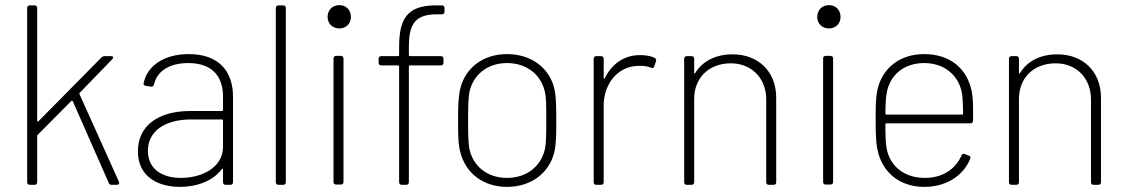

<svg xmlns="http://www.w3.org/2000/svg" viewBox="-20 -721 4398 749"><path d="M96 0H115C121 0 125 -4 125 -10V-190C125 -192 126 -194 127 -195L258 -327C260 -329 263 -328 264 -326L404 -8C406 -2 410 0 415 0H436C443 0 447 -5 444 -12L290 -354C289 -356 290 -358 291 -359L418 -490C424 -497 422 -502 413 -502H388C383 -502 379 -500 376 -497L130 -248C128 -246 125 -247 125 -250V-690C125 -696 121 -700 115 -700H96C90 -700 86 -696 86 -690V-10C86 -4 90 0 96 0Z M716 -510C620 -510 553 -464 540 -395C539 -391 543 -387 549 -386L569 -383C575 -382 579 -385 581 -392C592 -443 641 -475 714 -475C812 -475 850 -419 850 -344V-292C850 -290 848 -288 846 -288H723C595 -288 518 -229 518 -131C518 -28 601 8 682 8C748 8 811 -15 845 -61C848 -64 850 -63 850 -60V-10C850 -4 854 0 860 0H879C885 0 889 -4 889 -10V-343C889 -443 834 -510 716 -510ZM686 -27C614 -27 557 -60 557 -133C557 -211 626 -255 725 -255H846C848 -255 850 -253 850 -251V-149C850 -66 766 -27 686 -27Z M1066 0H1085C1091 0 1095 -4 1095 -10V-690C1095 -696 1091 -700 1085 -700H1066C1060 -700 1056 -696 1056 -690V-10C1056 -4 1060 0 1066 0Z M1304 -610C1330 -610 1349 -629 1349 -655C1349 -682 1330 -701 1304 -701C1277 -701 1258 -682 1258 -655C1258 -629 1277 -610 1304 -610ZM1291 -1H1310C1316 -1 1320 -5 1320 -11V-493C1320 -499 1316 -503 1310 -503H1291C1285 -503 1281 -499 1281 -493V-11C1281 -5 1285 -1 1291 -1Z M1682 -665H1704C1710 -665 1714 -669 1714 -675V-690C1714 -696 1710 -700 1704 -700H1680C1566 -700 1537 -645 1537 -538V-506C1537 -504 1535 -502 1533 -502H1467C1461 -502 1457 -498 1457 -492V-476C1457 -470 1461 -466 1467 -466H1533C1535 -466 1537 -464 1537 -462V-10C1537 -4 1541 0 1547 0H1565C1571 0 1575 -4 1575 -10V-462C1575 -464 1577 -466 1579 -466H1700C1706 -466 1710 -470 1710 -476V-492C1710 -498 1706 -502 1700 -502H1579C1577 -502 1575 -504 1575 -506V-537C1575 -620 1594 -665 1682 -665Z M1958 8C2052 8 2122 -46 2142 -126C2150 -158 2150 -196 2150 -252C2150 -304 2150 -344 2142 -377C2123 -456 2052 -510 1958 -510C1864 -510 1796 -456 1776 -377C1768 -345 1767 -308 1767 -252C1767 -199 1767 -159 1776 -126C1797 -46 1864 8 1958 8ZM1958 -27C1880 -27 1825 -73 1811 -141C1807 -162 1806 -199 1806 -251C1806 -300 1807 -339 1811 -361C1825 -428 1880 -475 1958 -475C2036 -475 2092 -428 2106 -361C2111 -340 2111 -304 2111 -251C2111 -203 2111 -164 2106 -141C2092 -74 2036 -27 1958 -27Z M2476 -506C2413 -506 2366 -470 2339 -416C2338 -412 2335 -413 2335 -417V-492C2335 -498 2331 -502 2325 -502H2306C2300 -502 2296 -498 2296 -492V-10C2296 -4 2300 0 2306 0H2325C2331 0 2335 -4 2335 -10V-310C2335 -394 2391 -464 2471 -464C2492 -465 2507 -462 2520 -457C2526 -454 2530 -455 2532 -462L2539 -482C2541 -487 2539 -493 2534 -495C2520 -502 2503 -506 2476 -506Z M2838 -509C2772 -509 2721 -483 2692 -436C2690 -433 2688 -434 2688 -438V-492C2688 -498 2684 -502 2678 -502H2659C2653 -502 2649 -498 2649 -492V-10C2649 -4 2653 0 2659 0H2678C2684 0 2688 -4 2688 -10V-335C2688 -417 2745 -474 2831 -474C2912 -474 2969 -416 2969 -333V-10C2969 -4 2973 0 2979 0H2998C3004 0 3008 -4 3008 -10V-340C3008 -441 2939 -509 2838 -509Z M3214 -610C3240 -610 3259 -629 3259 -655C3259 -682 3240 -701 3214 -701C3187 -701 3168 -682 3168 -655C3168 -629 3187 -610 3214 -610ZM3201 -1H3220C3226 -1 3230 -5 3230 -11V-493C3230 -499 3226 -503 3220 -503H3201C3195 -503 3191 -499 3191 -493V-11C3191 -5 3195 -1 3201 -1Z M3588 -27C3507 -27 3452 -73 3439 -141C3435 -159 3434 -191 3434 -236C3434 -239 3436 -240 3438 -240H3766C3772 -240 3776 -244 3776 -251C3776 -318 3776 -337 3771 -363C3754 -451 3689 -510 3585 -510C3490 -510 3423 -455 3404 -375C3396 -343 3396 -308 3396 -252C3396 -196 3397 -155 3407 -121C3429 -44 3493 8 3586 8C3673 8 3739 -37 3765 -102C3767 -108 3765 -112 3759 -114L3744 -120C3738 -123 3734 -121 3731 -115C3708 -62 3658 -27 3588 -27ZM3585 -475C3664 -475 3718 -428 3732 -361C3735 -345 3737 -313 3737 -278C3737 -275 3735 -274 3733 -274H3438C3436 -274 3434 -275 3434 -278C3434 -314 3436 -345 3440 -363C3453 -428 3506 -475 3585 -475Z M4105 -509C4039 -509 3988 -483 3959 -436C3957 -433 3955 -434 3955 -438V-492C3955 -498 3951 -502 3945 -502H3926C3920 -502 3916 -498 3916 -492V-10C3916 -4 3920 0 3926 0H3945C3951 0 3955 -4 3955 -10V-335C3955 -417 4012 -474 4098 -474C4179 -474 4236 -416 4236 -333V-10C4236 -4 4240 0 4246 0H4265C4271 0 4275 -4 4275 -10V-340C4275 -441 4206 -509 4105 -509Z"/></svg>

Font: Barlow ExtraLight
Style: Regular
Weight: 275
Designer: Jeremy Tribby
Foundry: Tribby Type
Version: Version 1.422;hotconv 1.0.109;makeotfexe 2.5.65596